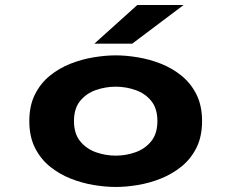

<svg xmlns="http://www.w3.org/2000/svg" viewBox="-20 -732 915 763"><path d="M440 11Q399 11 352.2 3.2Q305.5 -4.5 260.2 -22.5Q215 -40.5 178 -70.5Q141 -100.5 118.8 -145Q96.5 -189.5 96.5 -251Q96.5 -312 118.8 -356.5Q141 -401 178 -431Q215 -461 260 -478.8Q305 -496.5 352 -504.2Q399 -512 440 -512Q481 -512 527.8 -504.2Q574.5 -496.5 619.5 -478.8Q664.5 -461 701.5 -431Q738.5 -401 760.8 -356.5Q783 -312 783 -251Q783 -189.5 760.8 -145Q738.5 -100.5 701.5 -70.5Q664.5 -40.5 619.5 -22.5Q574.5 -4.5 527.8 3.2Q481 11 440 11ZM440 -113.5Q480.5 -113.5 518.5 -127Q556.5 -140.5 581 -170.8Q605.5 -201 605.5 -251Q605.5 -301 581 -331Q556.5 -361 518.5 -374.2Q480.5 -387.5 440 -387.5Q399.5 -387.5 361.2 -374.2Q323 -361 298.5 -331Q274 -301 274 -251Q274 -201 298.5 -170.8Q323 -140.5 361.2 -127Q399.5 -113.5 440 -113.5ZM505.5 -558.5H355L525.5 -712H709.5Z"/></svg>

Font: Trispace SemiExpanded
Style: Bold
Weight: 700
Width: 6
Designer: Tyler Finck
Foundry: Etcetera Type Company
Version: Version 1.210; ttfautohint (v1.8.3)